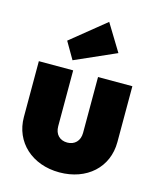

<svg xmlns="http://www.w3.org/2000/svg" viewBox="-115 -846 781 940"><g transform="rotate(15 275.0 -376.5)"><path d="M275 11C414 11 512 -77 512 -206V-489H338V-206C338 -165 312 -140 275 -140C237 -140 212 -165 212 -206V-489H38V-206C38 -79 137 11 275 11ZM146 -622 196 -536 404 -628 321 -764Z"/></g></svg>

Font: MV Cash ExtraBold
Style: Regular
Weight: 800
Designer: Rodrigo Fuenzalida
Foundry: fragTYPE
Version: Version 1.100;Glyphs 3.1.2 (3151)